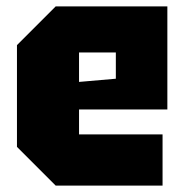

<svg xmlns="http://www.w3.org/2000/svg" viewBox="-20 -580 576 600"><path d="M33 -121V-439L154 -560H503V-238H227V-160H488V0H154ZM227 -324 342 -334V-416H227Z"/></svg>

Font: Tektur SemiCondensed ExtraBold
Style: Regular
Weight: 800
Width: 4
Designer: Adam Jagosz
Foundry: Adam Jagosz
Version: Version 1.005;gftools[0.9.30]